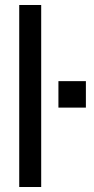

<svg xmlns="http://www.w3.org/2000/svg" viewBox="-20 -749 375 769"><path d="M57 0V-729H145V0ZM214 -318V-424H324V-318Z"/></svg>

Font: Hubot Sans
Style: Regular
Weight: 400
Designer: Deni Anggara
Foundry: GitHub, Inc., Subsidiary of Microsoft Corporation
Version: Version 2.000